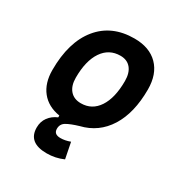

<svg xmlns="http://www.w3.org/2000/svg" viewBox="-172 -652 929 983"><g transform="rotate(30 293.0 -160.0)"><path d="M243.2 207Q133.3 207 133.3 117.2Q133.3 82.5 152.1 56.9Q170.9 31.2 203.1 17.6V6.8Q132.8 -4.4 94.2 -52.5Q55.7 -100.6 55.7 -177.7Q55.7 -342.8 130.9 -435.1Q206.1 -527.3 339.8 -527.3Q429.2 -527.3 479.2 -476.6Q529.3 -425.8 529.3 -335Q529.3 -196.8 474.6 -109.6Q419.9 -22.5 320.3 1.5Q274.4 15.1 250.2 29.1Q226.1 43 226.1 71.3Q226.1 104 265.1 104Q292.5 104 322.3 92.8L340.8 186.5Q294.9 207 243.2 207ZM266.6 -102.5Q332 -102.5 368.9 -158.4Q405.8 -214.4 405.8 -314Q405.8 -361.8 383.8 -388.4Q361.8 -415 321.8 -415Q254.9 -415 217 -359.1Q179.2 -303.2 179.2 -203.6Q179.2 -156.2 202.1 -129.4Q225.1 -102.5 266.6 -102.5Z"/></g></svg>

Font: Cascadia Code PL SemiBold
Style: Italic
Weight: 600
Italic angle: -10°
Monospace: yes
Designer: Aaron Bell
Foundry: Saja Typeworks
Version: Version 2404.023; ttfautohint (v1.8.4)